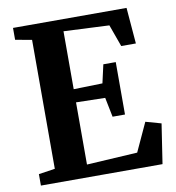

<svg xmlns="http://www.w3.org/2000/svg" viewBox="-83 -817 815 891"><g transform="rotate(-10 325.0 -371.5)"><path d="M115 -65.5V-673L37.5 -687V-743H572.5L586.5 -573H517.5L480 -677L265.5 -687V-414L401.5 -417.5L421 -504H479.5V-257H421L402.5 -349L265.5 -352V-59L504.5 -73L566.5 -207.5L639.5 -187L611 0H38V-54Z"/></g></svg>

Font: Merriweather 36pt
Style: Bold
Weight: 700
Designer: Eben Sorkin
Foundry: Eben Sorkin
Version: Version 2.100